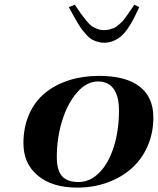

<svg xmlns="http://www.w3.org/2000/svg" viewBox="-20 -811 691 840"><path d="M281.2 -779.8 307.1 -790.5Q326.7 -761.7 335 -750Q343.3 -738.3 357.7 -720.7Q372.1 -703.1 381.8 -696.5Q391.6 -689.9 405.5 -684.6Q419.4 -679.2 435.1 -679.2Q446.8 -679.2 457.8 -681.9Q468.8 -684.6 477.1 -687.7Q485.4 -690.9 494.9 -699Q504.4 -707 510 -711.9Q515.6 -716.8 525.1 -729.5Q534.7 -742.2 538.6 -747.8Q542.5 -753.4 553.2 -769Q564 -784.7 567.9 -790.5L588.9 -779.8Q575.2 -749.5 564.7 -729Q554.2 -708.5 539.6 -687Q524.9 -665.5 510.3 -652.8Q495.6 -640.1 476.3 -632.1Q457 -624 435.1 -624Q420.4 -624 407 -628.2Q393.6 -632.3 382.8 -637.9Q372.1 -643.6 360.6 -656Q349.1 -668.5 341.1 -678.5Q333 -688.5 321.3 -708Q309.6 -727.5 302.2 -741Q294.9 -754.4 281.2 -779.8ZM323.2 -14.6Q373.5 -14.6 414.1 -55.2Q454.6 -95.7 477.5 -167.5Q500.5 -239.3 500.5 -327.6Q500.5 -390.1 477.1 -422.4Q453.6 -454.6 408.7 -454.6Q358.9 -454.6 316.9 -406.2Q274.9 -357.9 251.7 -282.2Q228.5 -206.5 228.5 -124Q228.5 -65.9 251.5 -40.3Q274.4 -14.6 323.2 -14.6ZM413.6 -479Q530.3 -479 590.6 -432.6Q650.9 -386.2 650.9 -296.9Q650.9 -227.5 624.8 -169.4Q598.6 -111.3 553.5 -72.3Q508.3 -33.2 447.8 -11.7Q387.2 9.8 318.4 9.8Q208.5 9.8 145.5 -42.7Q82.5 -95.2 82.5 -184.1Q82.5 -254.9 107.7 -311.5Q132.8 -368.2 177.5 -404.5Q222.2 -440.9 282.2 -460Q342.3 -479 413.6 -479Z"/></svg>

Font: QumpellkaNo12
Style: Regular
Weight: 500
Designer: gluk (gluksza@wp.pl)
Foundry: gluk (gluksza@wp.pl)
Version: Version 00.480